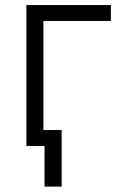

<svg xmlns="http://www.w3.org/2000/svg" viewBox="-20 -562 467 739"><path d="M406.7 -542.5V-481.4H147V0H81.5V-542.5ZM151.4 156.2V0H109.4V-61.5H217.3V156.2Z"/></svg>

Font: Inter 16pt Light
Style: Regular
Weight: 300
Version: Version 4.001;git-66647c0bb